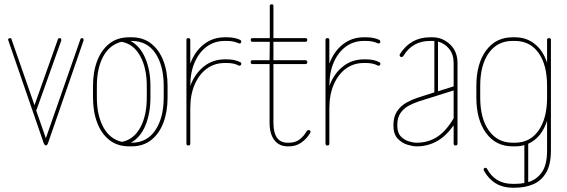

<svg xmlns="http://www.w3.org/2000/svg" viewBox="-20 -679 2644 896"><path d="M150 -165Q150 -164 149 -163L194 -34L355 -495Q356 -501 363 -501Q370 -501 370 -493Q370 -492 370 -490L204 -11Q200 0 194 -0.5Q188 -1 184 -11L19 -490Q18 -491 18 -493Q18 -501 26 -501Q34 -501 34 -495L141 -188L250 -495Q251 -501 258 -501Q266 -501 266 -493V-490Z M414 -278Q414 -344 433.5 -395Q453 -446 490.5 -475.5Q528 -505 583 -505H594Q648 -505 685.5 -475.5Q723 -446 742.5 -395Q762 -344 762 -278V-224Q762 -158 742.5 -106.5Q723 -55 685.5 -25.5Q648 4 594 4H583Q528 4 490.5 -25.5Q453 -55 433.5 -106.5Q414 -158 414 -224ZM682 -224Q682 -151 659 -94.5Q636 -38 591 -13H594Q666 -13 705 -71.5Q744 -130 744 -224V-278Q744 -372 705.5 -430Q667 -488 594 -488H589Q634 -464 658 -407.5Q682 -351 682 -278ZM432 -278V-224Q432 -142 462 -86Q492 -30 549 -17Q604 -28 634.5 -83.5Q665 -139 665 -224V-278Q665 -362 634 -418Q603 -474 547 -484Q491 -470 461.5 -415Q432 -360 432 -278Z M868 -9Q868 0 859 0Q850 0 850 -9V-493Q850 -501 859 -501Q868 -501 868 -493V-382Q889 -439 931 -472Q973 -505 1029 -505H1040Q1057 -505 1072.5 -502Q1088 -499 1101 -493Q1106 -490 1106 -485Q1106 -479 1102 -477Q1098 -475 1094 -477Q1083 -482 1069.5 -485Q1056 -488 1040 -488H1029Q981 -488 945 -461.5Q909 -435 888.5 -388Q868 -341 868 -278Q889 -335 931 -368.5Q973 -402 1029 -402H1040Q1075 -402 1101 -389Q1106 -387 1106 -381Q1106 -376 1102 -373.5Q1098 -371 1094 -373Q1083 -379 1069.5 -382Q1056 -385 1040 -385H1029Q981 -385 945 -358.5Q909 -332 888.5 -284.5Q868 -237 868 -174Z M1412 -68Q1415 -72 1420 -72Q1429 -72 1429 -64Q1429 -60 1428 -59Q1411 -31 1386 -13.5Q1361 4 1329 4H1322Q1283 4 1260.5 -25Q1238 -54 1238 -107V-380H1158Q1150 -380 1150 -389Q1150 -398 1158 -398H1238L1239 -484H1158Q1150 -484 1150 -493Q1150 -501 1158 -501H1239V-651Q1239 -659 1248 -659Q1256 -659 1256 -651V-501H1405Q1414 -501 1414 -493Q1414 -484 1405 -484H1256V-398H1405Q1414 -398 1414 -389Q1414 -380 1405 -380H1256V-107Q1256 -13 1322 -13H1329Q1357 -13 1377 -27.5Q1397 -42 1412 -68Z M1517 -9Q1517 0 1508 0Q1499 0 1499 -9V-493Q1499 -501 1508 -501Q1517 -501 1517 -493V-382Q1538 -439 1580 -472Q1622 -505 1678 -505H1689Q1706 -505 1721.5 -502Q1737 -499 1750 -493Q1755 -490 1755 -485Q1755 -479 1751 -477Q1747 -475 1743 -477Q1732 -482 1718.5 -485Q1705 -488 1689 -488H1678Q1630 -488 1594 -461.5Q1558 -435 1537.5 -388Q1517 -341 1517 -278Q1538 -335 1580 -368.5Q1622 -402 1678 -402H1689Q1724 -402 1750 -389Q1755 -387 1755 -381Q1755 -376 1751 -373.5Q1747 -371 1743 -373Q1732 -379 1718.5 -382Q1705 -385 1689 -385H1678Q1630 -385 1594 -358.5Q1558 -332 1537.5 -284.5Q1517 -237 1517 -174Z M2115 -9Q2115 0 2106 0Q2097 0 2097 -9V-94Q2061 -43 2018 -19.5Q1975 4 1925 4H1923Q1907 4 1881.5 -3.5Q1856 -11 1836 -32Q1816 -53 1816 -93V-96Q1816 -135 1833.5 -160.5Q1851 -186 1877.5 -200.5Q1904 -215 1929 -223L2007 -248V-488Q2003 -488 1998 -488H1987Q1904 -488 1862 -417Q1859 -413 1854 -413Q1845 -413 1845 -422Q1845 -425 1846 -426Q1896 -505 1987 -505H1998Q2045 -505 2080 -472Q2115 -439 2115 -385ZM2097 -385Q2097 -425 2076 -451Q2055 -477 2024 -485V-253L2097 -276ZM1923 -13H1925Q1977 -13 2019 -39.5Q2061 -66 2097 -127V-257L1935 -206Q1910 -198 1887 -185.5Q1864 -173 1849 -151.5Q1834 -130 1834 -96V-93Q1834 -60 1850 -43Q1866 -26 1887.5 -19.5Q1909 -13 1923 -13Z M2238 117Q2237 116 2237 113Q2237 104 2246 104Q2251 104 2253 109Q2291 179 2372 179H2383Q2407 179 2427 175V-2Q2407 4 2383 4H2372Q2294 4 2248.5 -58Q2203 -120 2203 -224V-278Q2203 -382 2248.5 -443.5Q2294 -505 2372 -505H2383Q2437 -505 2476 -473.5Q2515 -442 2533 -386V-493Q2533 -501 2542 -501Q2551 -501 2551 -493V23Q2551 89 2528.5 127Q2506 165 2468 181Q2430 197 2383 197H2372Q2283 197 2238 117ZM2221 -278V-224Q2221 -126 2261.5 -69.5Q2302 -13 2372 -13H2383Q2453 -13 2493 -69.5Q2533 -126 2533 -224V-278Q2533 -377 2493 -432.5Q2453 -488 2383 -488H2372Q2302 -488 2261.5 -432.5Q2221 -377 2221 -278ZM2533 23V-115Q2507 -36 2445 -8V171Q2485 159 2509 124.5Q2533 90 2533 23Z"/></svg>

Font: Libertine Sup Thin
Style: Regular
Weight: 100
Designer: Bastien Sozeau
Foundry: NBR — Bastien Sozeau
Version: Version 2.003; ttfautohint (v1.8.4.7-5d5b);gftools[0.9.33]